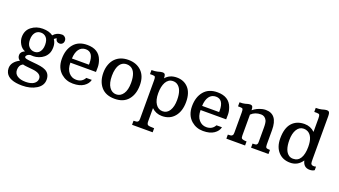

<svg xmlns="http://www.w3.org/2000/svg" viewBox="-76 -1451 4214 2390"><g transform="rotate(20 2031.0 -256.0)"><path d="M403.3 -466.8Q446.8 -518.1 516.1 -518.1Q539.6 -518.1 557.4 -500.7Q575.2 -483.4 575.2 -457.8Q575.2 -432.1 559.8 -417.2Q544.4 -402.3 522.9 -402.3Q501.5 -402.3 486.6 -414.6Q471.7 -426.8 470.2 -452.1Q452.6 -445.3 438 -431.6Q467.3 -389.2 467.3 -335.7Q467.3 -282.2 450.9 -248.8Q434.6 -215.3 406.5 -191.7Q378.4 -168 341.3 -155.3Q304.2 -142.6 274.7 -142.6Q245.1 -142.6 230 -144Q194.8 -136.2 182.6 -114.3Q179.2 -108.9 179.2 -102.1Q179.2 -87.4 205.6 -81.1Q231.9 -74.7 293.7 -69.6Q355.5 -64.5 395.8 -57.4Q436 -50.3 465.3 -35.2Q527.3 -2.4 527.3 76.2Q527.3 154.8 450.7 201.9Q374 249 263.2 249Q89.4 249 45.9 160.6Q32.7 133.8 32.7 101.6Q32.7 18.6 133.8 -33.2Q99.1 -53.7 99.1 -96.7Q99.1 -139.6 153.3 -164.1Q107.4 -181.6 81.1 -226.8Q54.7 -272 54.7 -318.8Q54.7 -406.7 117.9 -455.8Q181.2 -504.9 266.6 -504.9Q352.1 -504.9 403.3 -466.8ZM263.2 -198.7Q327.6 -198.7 352.5 -267.1Q361.3 -290.5 361.3 -325.2Q361.3 -389.6 333 -420.4Q304.7 -451.2 263.2 -451.2Q195.3 -451.2 169.9 -382.3Q161.1 -357.4 161.1 -323.2Q161.1 -260.7 191.7 -229.7Q222.2 -198.7 263.2 -198.7ZM186 -2.4Q137.7 23.4 137.7 85.4Q137.7 136.7 178.7 163.6Q219.7 190.4 286.6 190.4Q391.6 190.4 424.8 134.8Q435.5 117.7 435.5 96.2Q435.5 25.4 314.5 14.2Q276.4 10.3 243.2 7.3Q210 4.4 186 -2.4Z M1071.3 -225.1H732.4Q732.4 -141.1 772.2 -95.2Q812 -49.3 870.6 -49.3Q949.2 -49.3 983.4 -114.3L1056.2 -114.7Q1044.9 -62.5 991.9 -26.4Q939 9.8 849.1 9.8Q759.3 9.8 693.8 -45.9Q615.7 -112.8 615.7 -234.4Q615.7 -356 678 -430.4Q740.2 -504.9 856.4 -504.9Q1009.3 -504.9 1054.2 -381.8Q1072.3 -332.5 1072.3 -288.6Q1072.3 -244.6 1071.3 -225.1ZM958.5 -298.3Q958.5 -447.8 856.9 -447.8Q799.8 -447.8 767.8 -403.3Q735.8 -358.9 732.9 -280.3H958Q958.5 -289.6 958.5 -298.3Z M1160.6 -250Q1160.6 -308.6 1179 -358.2Q1197.3 -407.7 1230 -440.4Q1294.4 -504.9 1401.4 -504.9Q1509.3 -504.9 1575.4 -440.2Q1641.6 -375.5 1641.6 -256.6Q1641.6 -137.7 1580.6 -64Q1519.5 9.8 1401.4 9.8Q1283.2 9.8 1221.9 -61.8Q1160.6 -133.3 1160.6 -250ZM1401.4 -48.8Q1458 -48.8 1493.4 -100.6Q1528.8 -152.3 1528.8 -246.1Q1528.8 -397 1452.6 -434.6Q1429.2 -446.3 1401.4 -446.3Q1311 -446.3 1283.7 -336.9Q1273.9 -299.3 1273.9 -249Q1273.9 -152.3 1309.3 -100.6Q1344.7 -48.8 1401.4 -48.8Z M2028.8 9.8Q1948.7 9.8 1892.1 -44.9V129.4Q1892.1 167 1908.4 176.3Q1924.8 185.5 1991.2 185.5V239.3H1718.3V185.5Q1760.3 185.5 1771 177Q1781.7 168.5 1784.2 158.7Q1786.6 148.9 1786.6 134.3V-373.5Q1786.6 -408.7 1780.5 -419.4Q1774.4 -430.2 1747.1 -430.2H1712.4V-483.9Q1760.7 -483.9 1788.1 -491Q1815.4 -498 1827.1 -501.2Q1838.9 -504.4 1852.1 -504.4Q1877.9 -504.4 1886 -489.5Q1894 -474.6 1894 -441.9V-440.4Q1948.7 -504.9 2043.2 -504.9Q2137.7 -504.9 2195.8 -441.2Q2253.9 -377.4 2253.9 -256.3Q2253.9 -135.3 2193.6 -62.7Q2133.3 9.8 2028.8 9.8ZM2017.1 -48.8Q2074.7 -48.8 2107.4 -101.8Q2140.1 -154.8 2140.1 -243.2Q2140.1 -384.3 2071.8 -429.7Q2047.4 -446.3 2014.2 -446.3Q1981 -446.3 1958 -430.7Q1935.1 -415 1919.9 -387.7Q1889.6 -332 1889.6 -242.2Q1889.6 -152.3 1924.3 -100.6Q1959 -48.8 2017.1 -48.8Z M2795.9 -225.1H2457Q2457 -141.1 2496.8 -95.2Q2536.6 -49.3 2595.2 -49.3Q2673.8 -49.3 2708 -114.3L2780.8 -114.7Q2769.5 -62.5 2716.6 -26.4Q2663.6 9.8 2573.7 9.8Q2483.9 9.8 2418.5 -45.9Q2340.3 -112.8 2340.3 -234.4Q2340.3 -356 2402.6 -430.4Q2464.8 -504.9 2581.1 -504.9Q2733.9 -504.9 2778.8 -381.8Q2796.9 -332.5 2796.9 -288.6Q2796.9 -244.6 2795.9 -225.1ZM2683.1 -298.3Q2683.1 -447.8 2581.5 -447.8Q2524.4 -447.8 2492.4 -403.3Q2460.4 -358.9 2457.5 -280.3H2682.6Q2683.1 -289.6 2683.1 -298.3Z M3184.1 -431.6Q3104 -431.6 3054.2 -381.8V-105Q3054.2 -74.7 3064 -66.9Q3081.1 -53.7 3128.4 -53.7V0H2880.4V-53.7Q2922.4 -53.7 2933.1 -62.3Q2943.8 -70.8 2946.3 -80.6Q2948.7 -90.3 2948.7 -105V-371.1Q2948.7 -406.2 2942.6 -417Q2936.5 -427.7 2909.2 -427.7H2879.4V-481.4Q2925.3 -481.4 2951.4 -488.5Q2977.5 -495.6 2988.5 -498.8Q2999.5 -502 3012.2 -502Q3038.1 -502 3046.1 -487.1Q3054.2 -472.2 3054.2 -439.5Q3106.4 -483.4 3175.3 -499Q3198.2 -504.4 3220.2 -504.4Q3378.4 -504.4 3378.4 -294.9V-106Q3378.4 -73.7 3387.7 -63.7Q3397 -53.7 3438.5 -53.7V0H3207.5V-53.7Q3252 -53.7 3261 -62.7Q3270 -71.8 3271.5 -81.5Q3272.9 -91.3 3272.9 -106V-288.6Q3272.9 -356.4 3260.3 -381.8Q3235.4 -431.6 3184.1 -431.6Z M3885.3 -77.1Q3827.1 9.8 3727.1 9.8Q3627 9.8 3568.1 -56.2Q3509.3 -122.1 3509.3 -233.4Q3509.3 -370.1 3569.6 -437.5Q3629.9 -504.9 3734.9 -504.9Q3814.5 -504.9 3871.1 -450.2V-630.4Q3871.1 -665 3864 -676Q3856.9 -687 3829.6 -687H3794.9V-740.7Q3843.3 -740.7 3870.6 -747.8Q3897.9 -754.9 3909.7 -758.1Q3921.4 -761.2 3934.6 -761.2Q3960.4 -761.2 3968.5 -746.3Q3976.6 -731.4 3976.6 -698.7V-129.9Q3976.6 -82.5 3980.5 -71.3Q3988.8 -49.8 4020.5 -49.8Q4036.6 -49.8 4048.3 -55.2V-7.8Q4024.9 9.8 3984.9 9.8Q3904.8 9.8 3885.3 -77.1ZM3688.5 -65.4Q3711.9 -48.8 3745.1 -48.8Q3809.6 -48.8 3841.6 -102.8Q3873.5 -156.7 3873.5 -252Q3873.5 -393.6 3798.8 -433.6Q3774.9 -446.3 3746.1 -446.3Q3688.5 -446.3 3655.8 -393.3Q3623 -340.3 3623 -252Q3623 -110.8 3688.5 -65.4Z"/></g></svg>

Font: Arbutus Slab
Style: Regular
Weight: 400
Designer: Karolina Lach
Foundry: Karolina Lach
Version: Version 1.001; ttfautohint (v0.92) -l 10 -r 16 -G 200 -x 7 -